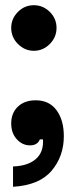

<svg xmlns="http://www.w3.org/2000/svg" viewBox="-20 -547 270 737"><path d="M23 -440Q23 -475 48.5 -501Q74 -527 110 -527Q145 -527 171 -501.5Q197 -476 197 -440Q197 -404 171 -378Q145 -352 110 -352Q75 -352 49 -378Q23 -404 23 -440ZM30 92Q87 90 117.5 63.5Q148 37 145 -12H133Q124 11 95 11Q66 11 44.5 -12.5Q23 -36 23 -73Q23 -113 48.5 -137.5Q74 -162 117 -162Q169 -162 197 -124Q225 -86 225 -24Q225 53 178 108.5Q131 164 30 170Z"/></svg>

Font: Open Sauce Sans ExtraBold
Style: Regular
Weight: 800
Designer: Alfredo Marco Pradil
Foundry: Creative Sauce Fz LLC
Version: Version 1.477